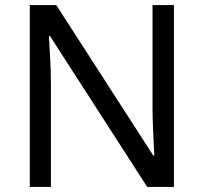

<svg xmlns="http://www.w3.org/2000/svg" viewBox="-20 -827 800 754"><path d="M663 -93H558L176 -686H172Q174 -651 177 -599Q180 -547 180 -492V-93H97V-807H201L582 -216H586Q585 -232 583.5 -264Q582 -296 580.5 -334Q579 -372 579 -404V-807H663Z"/></svg>

Font: Noto Sans Telugu UI
Style: Regular
Weight: 400
Designer: Jelle Bosma - Monotype Design Team
Foundry: Monotype Imaging Inc.
Version: Version 2.005; ttfautohint (v1.8.4.7-5d5b)